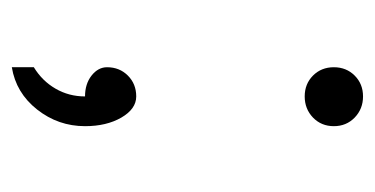

<svg xmlns="http://www.w3.org/2000/svg" viewBox="-170 -326 616 315"><g transform="rotate(90 137.5 -168.0)"><path d="M137.7 -456.1Q158.2 -456.1 172.4 -442.4Q186.5 -428.7 186.5 -408.2Q186.5 -387.7 172.4 -374Q158.2 -360.4 137.7 -360.4Q117.2 -360.4 103.5 -374Q89.8 -387.7 89.8 -408.2Q89.8 -428.7 103.5 -442.4Q117.2 -456.1 137.7 -456.1ZM137.7 -84Q158.2 -84 172.4 -59.6Q186.5 -35.2 186.5 0Q186.5 43.9 159.2 78.6Q131.8 113.3 89.8 120.1V84Q112.3 70.3 125 48.3Q137.7 26.4 137.7 0Q117.2 0 103.5 -10.7Q89.8 -21.5 89.8 -36.1Q89.8 -56.6 103.5 -70.3Q117.2 -84 137.7 -84Z"/></g></svg>

Font: Lohit Tamil
Style: Regular
Weight: 400
Version: 2.91.1